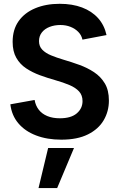

<svg xmlns="http://www.w3.org/2000/svg" viewBox="-20 -727 627 1009"><path d="M302.1 7Q227.5 7 169.5 -15.3Q111.4 -37.5 76.4 -79.1Q41.3 -120.6 34.4 -178.8L161.9 -201.7Q166.9 -172.2 183.6 -150.5Q200.3 -128.8 228.5 -117.1Q256.7 -105.4 294.5 -105.4Q353.4 -105.4 383.5 -131.3Q413.7 -157.2 413.7 -195.6Q413.7 -226.5 395.5 -246.5Q377.3 -266.4 344.9 -280.1Q312.5 -293.8 270 -305.8Q229.1 -317.3 189.5 -331.8Q150 -346.3 117.5 -367.8Q85 -389.3 65.7 -423.1Q46.4 -456.9 46.4 -506.9Q46.4 -571.5 77.9 -616Q109.5 -660.5 165.5 -683.7Q221.5 -707 293.6 -707Q360.2 -707 411.2 -687.7Q462.3 -668.4 495.3 -631.9Q528.3 -595.3 539.8 -542.7L413.3 -518.7Q408.3 -542.3 391.3 -559.5Q374.4 -576.7 350.2 -586.1Q326 -595.6 297.1 -595.6Q266.2 -595.6 240.5 -585.6Q214.9 -575.7 199.9 -556.5Q185 -537.3 185 -510.9Q185 -483.5 202.2 -465.8Q219.4 -448 248.3 -436.1Q277.3 -424.1 312.7 -413.6Q354.2 -401.6 396.4 -386.3Q438.7 -371.1 474 -347.8Q509.3 -324.6 530.8 -288.8Q552.3 -253.1 552.3 -198.5Q552.3 -142 525 -95.3Q497.7 -48.5 442.2 -20.8Q386.7 7 302.1 7ZM182.4 261.5 232.9 50.9H368.8L280.3 261.5Z"/></svg>

Font: Envelope Sans Variable
Style: Regular
Weight: 500
Designer: Andreas Rasmussen / Norman Anderson
Foundry: mail.de GmbH
Version: Version 1.150